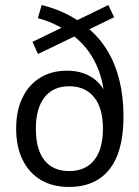

<svg xmlns="http://www.w3.org/2000/svg" viewBox="-20 -734 554 763"><path d="M254 8.9Q189.1 8.9 142.1 -19Q95.2 -47 69.7 -99Q44.2 -151 44.2 -222.8Q44.2 -294.1 69.2 -345.7Q94.3 -397.4 139.6 -425.2Q184.9 -453.1 246.1 -453.1Q313.7 -453.1 359.3 -416.5Q404.9 -379.9 419.3 -297.9H397.1Q397.3 -402 363.2 -475.9Q329.1 -549.7 268.2 -594.2L285.6 -594L130.9 -519.3L109 -567.6L234.9 -628.6L235.3 -617Q216.6 -628.9 189.3 -641.3Q162 -653.6 130.2 -661.7L145.7 -713.9Q193.2 -702.1 231 -684.6Q268.7 -667.2 298 -646.5L275.3 -648.2L410.6 -713.9L433.5 -665.6L326.9 -613.7L328.5 -623.4Q375.5 -584.6 406.8 -532.8Q438.1 -480.9 454.4 -415.4Q470.7 -349.9 470.7 -271.3Q470.7 -179.1 446.4 -117.1Q422.2 -55.2 373.8 -23.1Q325.5 8.9 254 8.9ZM255.2 -54.2Q319.6 -54.2 354.4 -97.7Q389.1 -141.3 389.1 -222.5Q389.1 -303.8 354.1 -347.5Q319.1 -391.2 255 -391.2Q191.6 -391.2 157 -347.5Q122.5 -303.8 122.5 -222.5Q122.5 -140.3 156.5 -97.2Q190.6 -54.2 255.2 -54.2Z"/></svg>

Font: Nunito Sans 12pt ExtraLight SemiCondensed
Style: Regular
Weight: 200
Width: 4
Version: Version 3.101;gftools[0.9.27]